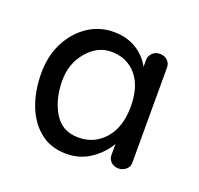

<svg xmlns="http://www.w3.org/2000/svg" viewBox="-70 -790 491 474"><g transform="rotate(20 175.0 -552.5)"><path d="M147 -391Q105 -391 77 -414Q49 -437 35 -474.5Q21 -512 21 -558Q21 -602 38.5 -637Q56 -672 86.5 -693Q117 -714 156 -714Q204 -714 236 -681.5Q268 -649 268 -586L253 -632V-677Q253 -686 260.5 -694Q268 -702 280 -702Q293 -702 300.5 -694.5Q308 -687 308 -677V-426Q308 -415 299.5 -408Q291 -401 280 -401Q268 -401 260.5 -408.5Q253 -416 253 -426V-474L268 -506Q268 -481 252.5 -454.5Q237 -428 209.5 -409.5Q182 -391 147 -391ZM161 -439Q203 -439 230 -470Q257 -501 257 -555Q257 -608 232 -637Q207 -666 166 -666Q130 -666 103 -634.5Q76 -603 76 -558Q76 -509 97 -474Q118 -439 161 -439Z"/></g></svg>

Font: Quicksand Light
Style: Regular
Weight: 400
Version: Version 3.004